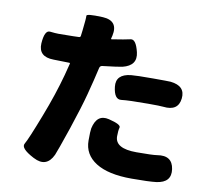

<svg xmlns="http://www.w3.org/2000/svg" viewBox="-89 -902 1178 1052"><g transform="rotate(10 500.0 -375.5)"><path d="M273 -9Q237 68 162 29L158 27Q82 -13 98.5 -40.5Q115 -68 169 -208Q219 -337 249 -448L266 -514Q267 -519 262 -519L174 -521Q89 -522 93 -597Q98 -672 129 -668.5Q160 -665 176 -665Q217 -665 258 -666L289 -667Q298 -667 299 -675L303 -707Q311 -776 309.5 -788.5Q308 -801 396 -797H400Q488 -792 469 -706L465 -690Q464 -685 469 -686Q541 -697 570.5 -704Q600 -711 617 -640Q634 -568 553 -548Q530 -543 444 -533Q431 -532 428 -519L411 -447Q401 -406 390 -365Q372 -296 329 -167Q282 -29 273 -9ZM708 47Q578 47 509 3.5Q440 -40 440 -118Q440 -171 443 -186Q461 -269 530 -252Q600 -235 595 -217Q590 -199 590 -168Q590 -100 709 -100Q799 -100 824 -104Q907 -118 918 -43Q929 31 845 42Q803 47 708 47ZM903 -433Q895 -361 811 -371Q794 -373 728 -373Q618 -373 578.5 -368Q539 -363 531 -433Q523 -502 607 -511Q636 -514 728 -514Q814 -514 827 -513Q911 -504 903 -433Z"/></g></svg>

Font: Resource Han Rounded JP Heavy
Style: Regular
Weight: 900
Designer: Cyano Hao (round all glyphs); Ryoko NISHIZUKA 西塚涼子 (kana, bopomofo & ideographs); Paul D. Hunt (Latin, Greek & Cyrillic)
Foundry: Cyano Hao
Version: 0.990